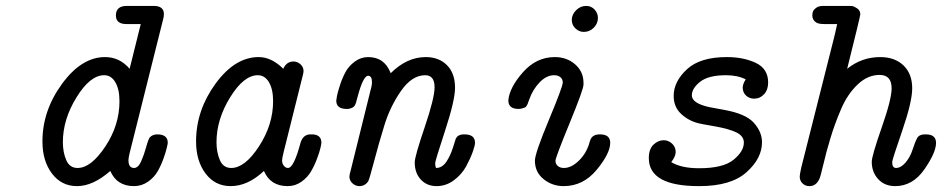

<svg xmlns="http://www.w3.org/2000/svg" viewBox="-20 -631 3218 656"><path d="M125 -147.9Q125 -252.9 191.9 -344.5Q258.8 -436 338.9 -436Q388.7 -436 422.9 -396L460.9 -548.8H412.1Q376 -548.8 376 -578.1Q376 -610.8 413.1 -610.8Q413.6 -610.8 414.1 -610.8H504.9Q540 -610.8 540 -583Q540 -574.2 537.1 -564L422.9 -107.9Q418.9 -91.8 418.9 -84Q418.9 -57.1 438 -57.1Q452.1 -57.1 462.2 -79.6Q472.2 -102.1 479.5 -128.9Q486.8 -155.8 492.2 -162.1Q502 -171.9 517.1 -171.9Q553.2 -171.9 553.2 -143.1Q553.2 -140.1 550 -126.5Q546.9 -112.8 538.8 -89.8Q530.8 -66.9 518.8 -45.9Q506.8 -24.9 485.4 -10Q463.9 4.9 438 4.9Q378.9 4.9 356.9 -46.9Q297.9 4.9 243.2 4.9Q189.9 4.9 157.5 -38.1Q125 -81.1 125 -147.9ZM194.8 -145Q194.8 -110.8 206.3 -84Q217.8 -57.1 245.1 -57.1Q291 -57.1 339.6 -130.1Q388.2 -203.1 388.2 -285.2Q388.2 -326.2 374 -350.1Q359.9 -374 335.9 -374Q288.1 -374 241.5 -298.6Q194.8 -223.1 194.8 -145Z M649.9 -147.9Q649.9 -253.9 716.3 -345Q782.7 -436 863.8 -436Q907.7 -436 947.8 -396Q959 -420.9 982.9 -420.9Q996.1 -420.9 1006.6 -411.4Q1017.1 -401.9 1017.1 -388.2Q1017.1 -382.3 1013.7 -370.1L949.7 -113.8Q943.8 -89.8 943.8 -84Q943.8 -72.8 948.5 -66.4Q953.1 -60.1 957 -58.6Q960.9 -57.1 963.9 -57.1Q983.9 -57.1 1006.8 -143.1Q1015.6 -171.9 1041 -171.9H1044.9Q1078.1 -171.9 1078.1 -143.1Q1078.1 -140.1 1075 -126Q1071.8 -111.8 1063.2 -88.9Q1054.7 -65.9 1042.7 -45.4Q1030.8 -24.9 1009.8 -10Q988.8 4.9 962.9 4.9Q903.8 4.9 881.8 -46.9Q826.7 4.9 768.1 4.9Q714.8 4.9 682.4 -38.1Q649.9 -81.1 649.9 -147.9ZM719.7 -145Q719.7 -110.8 731.2 -84Q742.7 -57.1 770 -57.1Q816.9 -57.1 865 -131.1Q913.1 -205.1 913.1 -285.2Q913.1 -326.2 898.9 -350.1Q884.8 -374 860.8 -374Q813 -374 766.4 -298.6Q719.7 -223.1 719.7 -145Z M1128.9 -287.1Q1128.9 -290 1131.3 -303Q1133.8 -315.9 1141.4 -339.4Q1148.9 -362.8 1159.9 -383.8Q1170.9 -404.8 1191.9 -420.4Q1212.9 -436 1237.8 -436Q1293.9 -436 1314.9 -380.9Q1370.1 -436 1434.6 -436Q1479.5 -436 1507.1 -408.4Q1534.7 -380.9 1534.7 -331.1Q1534.7 -288.1 1500.7 -184.6Q1466.8 -81.1 1466.8 -73.2Q1466.8 -64.5 1469.7 -57.1Q1490.7 -57.1 1504.9 -78.1Q1519 -99.1 1527.8 -127.4Q1536.6 -155.8 1537.6 -158.2Q1545.9 -171.9 1563.5 -171.9Q1564 -171.9 1564.9 -171.9H1566.9Q1603 -171.9 1603 -143.1Q1603 -134.3 1595 -111.6Q1586.9 -88.9 1572.3 -62Q1557.6 -35.2 1530.8 -15.1Q1503.9 4.9 1471.7 4.9Q1438.5 4.9 1417.7 -17.6Q1397 -40 1397 -76.2Q1397 -96.2 1430.9 -196Q1464.8 -295.9 1464.8 -333Q1464.8 -374 1432.6 -374Q1387.7 -374 1350.3 -320.6Q1313 -267.1 1293.5 -203.6Q1273.9 -140.1 1257.8 -78.6Q1241.7 -17.1 1237.8 -11.2Q1226.6 4.9 1208 4.9Q1194.8 4.9 1184.3 -4.6Q1173.8 -14.2 1173.8 -27.8Q1173.8 -33.7 1178.7 -50.8L1244.6 -316.9Q1250.5 -336.9 1251 -349.1Q1251 -372.1 1237.8 -372.1Q1220.7 -372.1 1201.7 -299.8Q1200.7 -296.9 1199.2 -291Q1197.8 -285.2 1196.8 -281.5Q1195.8 -277.8 1193.4 -272.9Q1190.9 -268.1 1187.7 -265.6Q1184.6 -263.2 1178.7 -261Q1172.9 -258.8 1166 -258.8H1163.6Q1128.9 -259.3 1128.9 -287.1Z M1716.8 -288.1Q1720.7 -332 1766.6 -384Q1812.5 -436 1875.5 -436Q1916.5 -436 1945.1 -411.1Q1973.6 -386.2 1973.6 -348.1V-341.8Q1973.6 -325.7 1925.8 -209.2Q1877.9 -92.8 1877.9 -81.8Q1877.9 -70.8 1885.7 -64Q1893.6 -57.1 1906.7 -57.1Q1931.6 -57.1 1956.8 -81.1Q1981.9 -105 1992.7 -139.2Q1992.7 -140.1 1993.7 -143.1Q1994.6 -146 1995.1 -147.5Q1995.6 -148.9 1996.6 -151.9Q1997.6 -154.8 1998.5 -156.5Q1999.5 -158.2 2001.2 -160.6Q2002.9 -163.1 2004.9 -164.6Q2006.8 -166 2009.3 -167.5Q2011.7 -168.9 2014.6 -169.9Q2017.6 -170.9 2021.7 -171.4Q2025.9 -171.9 2029.8 -171.9Q2064.9 -171.9 2064.9 -143.1Q2064.9 -106.9 2018.8 -51Q1972.7 4.9 1905.8 4.9Q1866.7 4.9 1837.2 -19Q1807.6 -43 1807.6 -82Q1807.6 -106.9 1855.2 -220.9Q1902.8 -335 1902.8 -349.1Q1902.8 -360.4 1894.8 -367.2Q1886.7 -374 1873.5 -374Q1846.7 -374 1823.2 -349.1Q1799.8 -324.2 1788.6 -292Q1787.6 -290 1785.6 -283.9Q1783.7 -277.8 1782.7 -275.9Q1781.7 -273.9 1779.3 -269.5Q1776.9 -265.1 1773.2 -263.7Q1769.5 -262.2 1763.7 -260.5Q1757.8 -258.8 1750.5 -258.8Q1716.8 -259.3 1716.8 -288.1ZM1933.6 -563Q1933.6 -581.1 1948.2 -595.9Q1962.9 -610.8 1982.9 -610.8Q2000 -610.8 2011.5 -598.4Q2022.9 -585.9 2022.9 -569.8Q2022.9 -550.8 2008.8 -536.4Q1994.6 -522 1974.6 -522Q1958.5 -522 1946 -533.9Q1933.6 -545.9 1933.6 -563Z M2196.8 -90.8Q2196.8 -121.6 2212.6 -136.7Q2228.5 -151.9 2247.6 -151.9Q2263.7 -151.9 2276.1 -140.4Q2288.6 -128.9 2288.6 -111.8Q2288.6 -96.7 2273.4 -77.1Q2307.6 -56.2 2368.7 -56.2Q2450.7 -56.2 2486.1 -85Q2521.5 -113.8 2521.5 -144Q2521.5 -166 2496.1 -178.5Q2470.7 -190.9 2421.6 -199.5Q2372.6 -208 2365.7 -210Q2331.5 -218.8 2306.6 -242.4Q2281.7 -266.1 2281.7 -303.2Q2281.7 -352.1 2326.7 -394Q2371.6 -436 2463.4 -436Q2520.5 -436 2562.5 -416Q2604.5 -396 2604.5 -349.1Q2604.5 -324.2 2590.6 -309.1Q2576.7 -293.9 2556.6 -293.9Q2540.5 -293.9 2529.1 -304.4Q2517.6 -314.9 2517.6 -332Q2517.6 -343.3 2527.8 -359.9Q2500 -374 2460.4 -374Q2400.4 -374 2372.1 -351.6Q2343.8 -329.1 2343.8 -305.2Q2343.8 -278.3 2402.8 -265.1Q2408.7 -264.2 2452.6 -255.9Q2527.8 -242.7 2555.7 -211.4Q2583.5 -180.2 2583.5 -145Q2583.5 -89.8 2530.5 -42.5Q2477.5 4.9 2369.6 4.9Q2368.7 4.9 2367.7 4.9Q2196.8 4.9 2196.8 -90.8Z M2712.4 -27.8Q2712.4 -33.7 2717.3 -57.1L2827.6 -494.1Q2831.5 -508.3 2840.3 -548.8H2797.4Q2776.4 -548.8 2768.6 -554.2Q2755.4 -563 2755.4 -578.1Q2755.4 -584 2757.3 -590.6Q2759.3 -597.2 2768.3 -604Q2777.3 -610.8 2792.5 -610.8H2879.4Q2883.3 -610.8 2890.4 -610.4Q2897.5 -609.9 2908.4 -602.5Q2919.4 -595.2 2919.4 -582Q2919.4 -576.2 2874.5 -396Q2924.3 -436 2987.3 -436Q3037.1 -436 3066.9 -407.5Q3096.7 -378.9 3096.7 -329.1Q3096.7 -283.2 3062.5 -184.1Q3028.3 -85 3028.3 -77.1Q3028.3 -57.1 3041.5 -57.1Q3057.6 -57.1 3073.7 -75.2Q3089.8 -94.2 3098.1 -120.1Q3106.4 -146 3113.5 -158.9Q3120.6 -171.9 3139.6 -171.9H3143.6Q3177.7 -171.9 3178.2 -143.1Q3178.2 -109.9 3138.4 -52.5Q3098.6 4.9 3038.6 4.9Q3002.4 4.9 2980.5 -19Q2958.5 -43 2958.5 -78.1Q2958.5 -98.1 2992.4 -195.1Q3026.4 -292 3026.4 -329.1Q3026.4 -375 2985.4 -375Q2944.3 -375 2909.9 -342Q2875.5 -309.1 2854 -259Q2832.5 -209 2817.6 -159.9Q2802.7 -110.8 2792.7 -67.4Q2782.7 -23.9 2778.3 -17.1Q2767.1 4.9 2745.6 4.9Q2731.4 4.9 2721.9 -4.4Q2712.4 -13.7 2712.4 -27.8Z"/></svg>

Font: CMU Typewriter Text
Style: Italic
Weight: 500
Italic angle: -14.04°
Version: Version 0.7.0